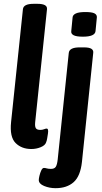

<svg xmlns="http://www.w3.org/2000/svg" viewBox="-20 -773 535 1005"><path d="M144 7Q93 7 61.5 -24.5Q30 -56 38 -134L100 -725Q103 -753 156 -753H176Q229 -753 226 -725L164 -132Q162 -110 168 -101.5Q174 -93 191 -93Q202 -93 210.5 -96.5Q219 -100 224 -100Q235 -100 231 -74Q229 -62 227 -49Q225 -36 221 -27Q216 -12 193 -2.5Q170 7 144 7ZM271 212Q239 212 211 200.5Q183 189 183 169Q183 162 186.5 147Q190 132 196 119Q202 106 210 106Q217 106 225 108.5Q233 111 247 111Q265 111 272 100Q279 89 282 62L340 -496Q343 -525 397 -525H419Q447 -525 458.5 -517.5Q470 -510 468 -496L409 74Q401 149 365.5 180.5Q330 212 271 212ZM414 -581Q380 -581 365.5 -588.5Q351 -596 353 -610L360 -682Q361 -695 377 -702.5Q393 -710 427 -710Q461 -710 474.5 -703Q488 -696 487 -682L480 -610Q477 -581 414 -581Z"/></svg>

Font: Asap Condensed Condensed SemiBold
Style: Italic
Weight: 600
Width: 3
Italic angle: -6°
Designer: Pablo Cosgaya
Foundry: Omnibus-Type
Version: Version 3.001; ttfautohint (v1.8.4.7-5d5b)